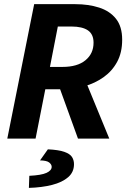

<svg xmlns="http://www.w3.org/2000/svg" viewBox="-20 -672 640 931"><path d="M15.4 0 145.7 -651.8H345.3Q409.2 -651.8 460.8 -635.2Q512.4 -618.6 542.4 -581Q572.4 -543.3 572.4 -479.3Q572.4 -417.3 548.1 -372.2Q523.8 -327.1 482.1 -297.6Q440.4 -268.1 389.1 -253.6Q337.8 -239.1 284 -239.1H199.7L152.5 0ZM222.2 -347.5H282.4Q355.5 -347.5 394.5 -379.9Q433.6 -412.2 433.6 -464.9Q433.6 -506 406.4 -524.7Q379.2 -543.4 326.5 -543.4H260.4ZM263 -262.6 378.4 -319.9 509.9 0H358.1ZM120.1 239.1 122.2 180.5Q180.9 177.6 205.7 166.1Q230.6 154.5 230.6 136.9Q230.6 125.5 218.5 115.9Q206.5 106.3 174.1 105.8L212.1 52.1Q264.6 54.6 291.8 64.3Q319.1 73.9 329 89.1Q338.8 104.4 338.8 124Q338.8 162.7 310.4 187.3Q281.9 212 232.6 224.6Q183.2 237.2 120.1 239.1Z"/></svg>

Font: SourceCodeVF
Style: Italic
Weight: 200
Italic angle: -11°
Monospace: yes
Designer: Paul D. Hunt, Teo Tuominen
Foundry: Adobe
Version: Version 1.026;hotconv 1.1.0;makeotfexe 2.6.0